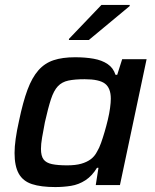

<svg xmlns="http://www.w3.org/2000/svg" viewBox="-20 -750 629 778"><path d="M204 8Q146 8 109.5 -4Q73 -16 56 -46.5Q39 -77 39 -130Q39 -155 43.5 -187.5Q48 -220 57 -260Q73 -337 91.5 -386.5Q110 -436 135.5 -465Q161 -494 197 -506Q233 -518 284 -518Q326 -518 359.5 -512Q393 -506 416 -490.5Q439 -475 448 -447H455L475 -510H574L466 0H368L379 -70H373Q353 -37 326 -19.5Q299 -2 268 3Q237 8 204 8ZM252 -80Q286 -80 309 -86.5Q332 -93 348 -105Q364 -117 374 -137Q382 -150 389.5 -171Q397 -192 404 -216Q411 -240 417 -265Q423 -290 426 -312.5Q429 -335 429 -350Q429 -393 405.5 -411Q382 -429 323 -429Q283 -429 257 -423.5Q231 -418 214.5 -400.5Q198 -383 186.5 -348Q175 -313 162 -255Q155 -219 150.5 -192.5Q146 -166 146 -147Q146 -118 156.5 -104Q167 -90 190.5 -85Q214 -80 252 -80ZM259 -588 260 -593 391 -730H506L505 -725L340 -588Z"/></svg>

Font: Saira Thin Medium
Style: Italic
Weight: 500
Italic angle: -12°
Version: Version 1.101